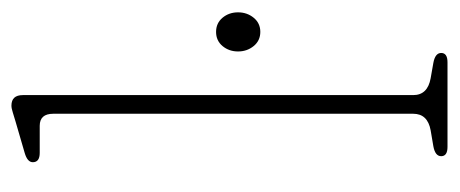

<svg xmlns="http://www.w3.org/2000/svg" viewBox="-242 -522 764 319"><g transform="rotate(-90 139.5 -362.0)"><path d="M141.5 -705.5V-57Q141.5 -33 169.5 -28L195 -23.5Q211.5 -20.5 211.5 -10.5Q211.5 0 196 0H55.5Q40 0 40 -10.5Q40 -20.5 56.5 -23.5L83 -28Q110.5 -33 110.5 -57V-655Q110.5 -677.5 90.5 -677.5H45.5Q30 -677.5 30 -689Q30 -698 45.5 -702.5L97 -717.5Q105.5 -720 112.5 -722.2Q119.5 -724.5 124 -724.5Q141.5 -724.5 141.5 -705.5ZM246.5 -311Q232 -311 223 -322Q214 -333 214 -348Q214 -363 223 -373.8Q232 -384.5 246.5 -384.5Q261 -384.5 270 -373.8Q279 -363 279 -348Q279 -333 270 -322Q261 -311 246.5 -311Z"/></g></svg>

Font: Fraunces 72pt SuperSoft Thin
Style: Regular
Weight: 100
Version: Version 1.000;[b76b70a41]